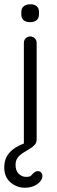

<svg xmlns="http://www.w3.org/2000/svg" viewBox="-35 -691 269 901"><path d="M81 190Q44 190 14.5 165Q-15 140 -15 95Q-15 67 -5 47Q5 27 23 12.5Q41 -2 62.5 -11.5Q84 -21 106 -28L77 -8V-490Q77 -502 85.5 -511Q94 -520 107 -520Q120 -520 128.5 -511Q137 -502 137 -490V-37Q137 -21 127 -10.5Q117 0 102.5 8.5Q88 17 73 26.5Q58 36 48 49Q38 62 38 83Q38 110 53 124.5Q68 139 87 139Q96 139 102.5 137.5Q109 136 113 131Q120 122 127.5 117Q135 112 142 112Q152 112 158 118.5Q164 125 164 135Q164 149 152.5 162Q141 175 122.5 182.5Q104 190 81 190ZM107 -587Q86 -587 75.5 -596.5Q65 -606 65 -624V-635Q65 -652 76.5 -661.5Q88 -671 108 -671Q127 -671 137.5 -661.5Q148 -652 148 -635V-624Q148 -606 137 -596.5Q126 -587 107 -587Z"/></svg>

Font: zvoove
Style: Regular
Weight: 400
Designer: Vernon Adams (Nunito) & Andrew Paglinawan (Quicksand)
Foundry: zvoove
Version: Version 3.006